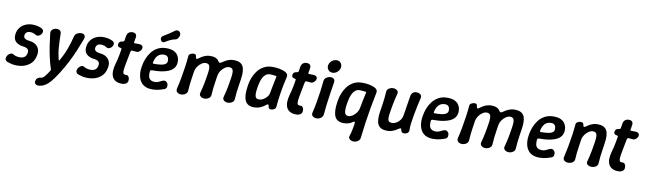

<svg xmlns="http://www.w3.org/2000/svg" viewBox="-65 -1442 7881 2347"><g transform="rotate(10 3876.0 -268.5)"><path d="M135 13Q96 13 64 5.5Q32 -2 11 -10Q-5 -17 -13 -32Q-21 -47 -13 -70Q-7 -85 5.5 -98Q18 -111 34 -117.5Q50 -124 63 -116Q77 -107 98.5 -99.5Q120 -92 151 -92Q187 -92 209 -108.5Q231 -125 237 -162Q242 -191 226.5 -208Q211 -225 167 -230Q137 -233 113.5 -243.5Q90 -254 73.5 -270.5Q57 -287 51 -311.5Q45 -336 50 -368Q57 -412 82.5 -444.5Q108 -477 148 -495Q188 -513 238 -513Q270 -513 299 -506Q328 -499 347 -490Q364 -483 372 -468Q380 -453 371 -430Q365 -416 352 -405Q339 -394 323.5 -390.5Q308 -387 297 -395Q284 -404 265.5 -411Q247 -418 223 -418Q196 -418 180 -405Q164 -392 160 -368Q157 -345 171.5 -330.5Q186 -316 232 -310Q274 -306 304.5 -287Q335 -268 349.5 -235.5Q364 -203 356 -156Q344 -77 283.5 -32Q223 13 135 13Z M430 209Q411 209 397.5 197Q384 185 386 165L387 163Q391 135 409.5 122Q428 109 446 109Q459 109 471.5 101Q484 93 502 70.5Q520 48 547 6Q550 0 551 -4Q552 -8 551 -13Q527 -85 511.5 -157Q496 -229 485 -302Q474 -375 466 -447Q464 -468 473.5 -482Q483 -496 499.5 -504.5Q516 -513 535 -513Q564 -513 578.5 -499.5Q593 -486 593 -460Q594 -381 599 -302.5Q604 -224 624 -145Q626 -139 630 -139Q634 -139 638 -145Q683 -223 711.5 -302Q740 -381 759 -459Q766 -485 789.5 -499Q813 -513 840 -513Q871 -513 882.5 -495.5Q894 -478 885 -448Q857 -373 825.5 -298Q794 -223 755.5 -147.5Q717 -72 669 4Q623 78 584.5 123Q546 168 509 188.5Q472 209 430 209Z M1014 13Q975 13 943 5.5Q911 -2 890 -10Q874 -17 866 -32Q858 -47 866 -70Q872 -85 884.5 -98Q897 -111 913 -117.5Q929 -124 942 -116Q956 -107 977.5 -99.5Q999 -92 1030 -92Q1066 -92 1088 -108.5Q1110 -125 1116 -162Q1121 -191 1105.5 -208Q1090 -225 1046 -230Q1016 -233 992.5 -243.5Q969 -254 952.5 -270.5Q936 -287 930 -311.5Q924 -336 929 -368Q936 -412 961.5 -444.5Q987 -477 1027 -495Q1067 -513 1117 -513Q1149 -513 1178 -506Q1207 -499 1226 -490Q1243 -483 1251 -468Q1259 -453 1250 -430Q1244 -416 1231 -405Q1218 -394 1202.5 -390.5Q1187 -387 1176 -395Q1163 -404 1144.5 -411Q1126 -418 1102 -418Q1075 -418 1059 -405Q1043 -392 1039 -368Q1036 -345 1050.5 -330.5Q1065 -316 1111 -310Q1153 -306 1183.5 -287Q1214 -268 1228.5 -235.5Q1243 -203 1235 -156Q1223 -77 1162.5 -32Q1102 13 1014 13Z M1452 9Q1396 12 1363 -5Q1330 -22 1315.5 -53Q1301 -84 1302 -124Q1303 -164 1315 -207Q1325 -241 1332.5 -273Q1340 -305 1346 -337Q1352 -369 1357 -403Q1359 -409 1357 -411.5Q1355 -414 1352 -416Q1349 -418 1345 -419Q1321 -422 1312.5 -432Q1304 -442 1307 -461Q1310 -479 1321.5 -489Q1333 -499 1358 -501Q1365 -503 1370 -506.5Q1375 -510 1376 -517Q1378 -532 1381 -548Q1384 -564 1386 -579Q1392 -604 1409.5 -618.5Q1427 -633 1455 -633Q1482 -633 1495.5 -619.5Q1509 -606 1506 -579Q1504 -564 1501 -549Q1498 -534 1496 -519Q1493 -505 1506 -505Q1521 -505 1536.5 -504.5Q1552 -504 1566 -504Q1585 -503 1597.5 -491.5Q1610 -480 1607 -461Q1604 -440 1586 -423Q1568 -406 1550 -406Q1535 -407 1519.5 -408.5Q1504 -410 1489 -411Q1483 -412 1478.5 -407.5Q1474 -403 1471 -394Q1462 -347 1453 -301Q1444 -255 1435 -205Q1428 -163 1428.5 -140.5Q1429 -118 1439 -111Q1449 -104 1470 -105Q1488 -108 1500.5 -88.5Q1513 -69 1509 -38Q1505 -16 1487.5 -4Q1470 8 1452 9Z M1814 13Q1764 13 1730 -1.5Q1696 -16 1675 -41.5Q1654 -67 1644.5 -98Q1635 -129 1633.5 -162Q1632 -195 1637 -225L1641 -250Q1647 -290 1664.5 -335.5Q1682 -381 1712.5 -421.5Q1743 -462 1789 -487.5Q1835 -513 1898 -513Q1956 -513 1990 -496Q2024 -479 2040.5 -453Q2057 -427 2060.5 -400Q2064 -373 2061 -352Q2055 -313 2032.5 -288Q2010 -263 1977.5 -249Q1945 -235 1907.5 -227.5Q1870 -220 1833.5 -218Q1797 -216 1767 -216Q1757 -215 1752.5 -211Q1748 -207 1747 -201Q1743 -165 1748 -138.5Q1753 -112 1773 -97Q1793 -82 1830 -82Q1859 -82 1885.5 -96.5Q1912 -111 1929 -116Q1944 -121 1957 -115Q1970 -109 1979 -96.5Q1988 -84 1988 -70Q1990 -44 1980.5 -32.5Q1971 -21 1962 -17Q1943 -10 1903 1.5Q1863 13 1814 13ZM1779 -298Q1867 -299 1902 -312.5Q1937 -326 1941 -354Q1943 -375 1938.5 -392Q1934 -409 1921 -419.5Q1908 -430 1885 -430Q1848 -430 1823.5 -414Q1799 -398 1785 -371.5Q1771 -345 1764 -310Q1764 -305 1768 -301.5Q1772 -298 1779 -298ZM1868 -586Q1851 -575 1836 -579Q1821 -583 1813 -600V-602Q1806 -618 1811.5 -632Q1817 -646 1835 -656Q1867 -675 1898.5 -695Q1930 -715 1963 -740Q1979 -753 1998.5 -749.5Q2018 -746 2027 -729L2030 -723Q2037 -711 2032.5 -692.5Q2028 -674 2017.5 -659Q2007 -644 1993 -640Q1954 -632 1923.5 -617.5Q1893 -603 1868 -586Z M2171 13Q2142 13 2123 -3Q2104 -19 2109 -47Q2126 -116 2138.5 -185Q2151 -254 2161 -323Q2171 -392 2177 -461Q2177 -482 2197 -493.5Q2217 -505 2240 -505Q2256 -505 2262.5 -497Q2269 -489 2270 -475Q2272 -465 2274.5 -456.5Q2277 -448 2284 -448Q2291 -448 2304 -458Q2317 -468 2337 -480.5Q2357 -493 2384 -503Q2411 -513 2444 -513Q2484 -513 2510.5 -501Q2537 -489 2550 -466Q2555 -458 2561 -453.5Q2567 -449 2574 -451Q2582 -452 2596 -462Q2610 -472 2630 -483.5Q2650 -495 2676.5 -504Q2703 -513 2734 -513Q2818 -513 2848 -461.5Q2878 -410 2859 -293Q2853 -251 2846.5 -210Q2840 -169 2835.5 -129Q2831 -89 2829 -47Q2829 -29 2817.5 -15.5Q2806 -2 2788 5.5Q2770 13 2751 13Q2732 13 2716 5.5Q2700 -2 2692 -15.5Q2684 -29 2689 -47Q2698 -79 2705 -109Q2712 -139 2718 -169.5Q2724 -200 2729 -231Q2734 -262 2739 -293Q2750 -363 2740 -390.5Q2730 -418 2693 -418Q2668 -418 2641 -400Q2614 -382 2594.5 -353.5Q2575 -325 2569 -293Q2563 -251 2556.5 -210Q2550 -169 2545.5 -129Q2541 -89 2539 -47Q2539 -29 2527.5 -15.5Q2516 -2 2498 5.5Q2480 13 2461 13Q2442 13 2426 5.5Q2410 -2 2402 -15.5Q2394 -29 2399 -47Q2408 -79 2415 -109Q2422 -139 2428 -169.5Q2434 -200 2439 -231Q2444 -262 2449 -293Q2460 -363 2450 -390.5Q2440 -418 2403 -418Q2378 -418 2351 -400Q2324 -382 2304.5 -353.5Q2285 -325 2279 -293Q2273 -251 2266.5 -210Q2260 -169 2255.5 -129Q2251 -89 2249 -47Q2249 -29 2237.5 -15.5Q2226 -2 2208 5.5Q2190 13 2171 13Z M3077 13Q2992 13 2964.5 -48.5Q2937 -110 2955 -225L2959 -250Q2965 -290 2982.5 -335.5Q3000 -381 3030.5 -421.5Q3061 -462 3107 -487.5Q3153 -513 3216 -513Q3265 -513 3300 -505.5Q3335 -498 3363 -487Q3384 -479 3398.5 -462.5Q3413 -446 3407 -421Q3395 -372 3384.5 -319.5Q3374 -267 3366 -216Q3358 -165 3352.5 -120.5Q3347 -76 3345 -42Q3344 -21 3325 -9Q3306 3 3285 3Q3268 3 3261 -4.5Q3254 -12 3251 -27Q3250 -39 3247.5 -45.5Q3245 -52 3237 -52Q3231 -52 3219 -42Q3207 -32 3187 -19.5Q3167 -7 3140 3Q3113 13 3077 13ZM3119 -92Q3145 -92 3171 -106.5Q3197 -121 3217 -145.5Q3237 -170 3241 -200Q3247 -233 3253 -264.5Q3259 -296 3266 -327.5Q3273 -359 3279 -392Q3286 -410 3273 -411Q3263 -413 3243 -415.5Q3223 -418 3200 -418Q3170 -418 3148 -401.5Q3126 -385 3112.5 -358.5Q3099 -332 3091 -303Q3083 -274 3079 -250L3075 -225Q3064 -158 3072.5 -125Q3081 -92 3119 -92Z M3615 9Q3559 12 3526 -5Q3493 -22 3478.5 -53Q3464 -84 3465 -124Q3466 -164 3478 -207Q3488 -241 3495.5 -273Q3503 -305 3509 -337Q3515 -369 3520 -403Q3522 -409 3520 -411.5Q3518 -414 3515 -416Q3512 -418 3508 -419Q3484 -422 3475.5 -432Q3467 -442 3470 -461Q3473 -479 3484.5 -489Q3496 -499 3521 -501Q3528 -503 3533 -506.5Q3538 -510 3539 -517Q3541 -532 3544 -548Q3547 -564 3549 -579Q3555 -604 3572.5 -618.5Q3590 -633 3618 -633Q3645 -633 3658.5 -619.5Q3672 -606 3669 -579Q3667 -564 3664 -549Q3661 -534 3659 -519Q3656 -505 3669 -505Q3684 -505 3699.5 -504.5Q3715 -504 3729 -504Q3748 -503 3760.5 -491.5Q3773 -480 3770 -461Q3767 -440 3749 -423Q3731 -406 3713 -406Q3698 -407 3682.5 -408.5Q3667 -410 3652 -411Q3646 -412 3641.5 -407.5Q3637 -403 3634 -394Q3625 -347 3616 -301Q3607 -255 3598 -205Q3591 -163 3591.5 -140.5Q3592 -118 3602 -111Q3612 -104 3633 -105Q3651 -108 3663.5 -88.5Q3676 -69 3672 -38Q3668 -16 3650.5 -4Q3633 8 3615 9Z M3853 13Q3824 13 3804.5 -3Q3785 -19 3792 -47Q3808 -114 3820 -182Q3832 -250 3841.5 -318.5Q3851 -387 3857 -453Q3859 -472 3871 -485Q3883 -498 3901 -505.5Q3919 -513 3938 -513Q3965 -513 3978.5 -497Q3992 -481 3987 -454Q3976 -387 3965.5 -318.5Q3955 -250 3946.5 -182Q3938 -114 3932 -47Q3930 -29 3918 -15.5Q3906 -2 3889 5.5Q3872 13 3853 13ZM3946 -570Q3924 -570 3908 -581Q3892 -592 3884 -610Q3876 -628 3879 -650Q3883 -673 3896.5 -690.5Q3910 -708 3930 -719Q3950 -730 3972 -730Q4005 -730 4024.5 -706.5Q4044 -683 4039 -650Q4034 -618 4007.5 -594Q3981 -570 3946 -570Z M4190 13Q4104 13 4077 -48.5Q4050 -110 4068 -225L4072 -250Q4078 -290 4095.5 -335.5Q4113 -381 4143.5 -421.5Q4174 -462 4220 -487.5Q4266 -513 4329 -513Q4378 -513 4413 -505.5Q4448 -498 4475 -487Q4497 -479 4510.5 -462.5Q4524 -446 4519 -422Q4499 -326 4482 -230Q4465 -134 4451.5 -38.5Q4438 57 4427 153Q4426 171 4414 184.5Q4402 198 4384.5 205.5Q4367 213 4349 213Q4330 213 4313.5 205.5Q4297 198 4289 184Q4281 170 4288 152Q4301 115 4308 77.5Q4315 40 4321 9Q4324 -13 4323 -20.5Q4322 -28 4313 -27Q4308 -27 4293 -16.5Q4278 -6 4253 3.5Q4228 13 4190 13ZM4230 -82Q4256 -82 4283 -100Q4310 -118 4330 -146.5Q4350 -175 4355 -207Q4363 -254 4373 -301Q4383 -348 4394 -397Q4398 -411 4386 -411Q4376 -413 4356.5 -415.5Q4337 -418 4314 -418Q4284 -418 4262 -401.5Q4240 -385 4226 -358.5Q4212 -332 4204 -303Q4196 -274 4192 -250L4188 -225Q4176 -156 4184.5 -119Q4193 -82 4230 -82Z M4997 -43Q4999 -22 4982 -7Q4965 8 4936 8Q4917 8 4909 -2Q4901 -12 4897 -27Q4897 -37 4893.5 -41.5Q4890 -46 4884 -45Q4877 -44 4863.5 -35Q4850 -26 4830.5 -15Q4811 -4 4785.5 4.5Q4760 13 4729 13Q4645 13 4615 -39Q4585 -91 4604 -207Q4611 -249 4617 -289.5Q4623 -330 4627.5 -370.5Q4632 -411 4634 -453Q4634 -472 4645.5 -485Q4657 -498 4675 -505.5Q4693 -513 4712 -513Q4732 -513 4747.5 -505.5Q4763 -498 4771 -485Q4779 -472 4774 -453Q4765 -422 4758 -391.5Q4751 -361 4745 -330.5Q4739 -300 4734 -269.5Q4729 -239 4724 -207Q4713 -138 4723.5 -115Q4734 -92 4771 -92Q4798 -92 4824.5 -107.5Q4851 -123 4870 -149Q4889 -175 4894 -207Q4901 -249 4907.5 -289.5Q4914 -330 4920.5 -371Q4927 -412 4934 -454Q4938 -481 4956 -497Q4974 -513 5002 -513Q5031 -513 5050.5 -497Q5070 -481 5064 -453Q5052 -401 5039.5 -343.5Q5027 -286 5017 -229.5Q5007 -173 5001 -125Q4995 -77 4997 -43Z M5301 13Q5251 13 5217 -1.5Q5183 -16 5162 -41.5Q5141 -67 5131.5 -98Q5122 -129 5120.5 -162Q5119 -195 5124 -225L5128 -250Q5134 -290 5151.5 -335.5Q5169 -381 5199.5 -421.5Q5230 -462 5276 -487.5Q5322 -513 5385 -513Q5443 -513 5477 -496Q5511 -479 5527.5 -453Q5544 -427 5547.5 -400Q5551 -373 5548 -352Q5542 -313 5519.5 -288Q5497 -263 5464.5 -249Q5432 -235 5394.5 -227.5Q5357 -220 5320.5 -218Q5284 -216 5254 -216Q5244 -215 5239.5 -211Q5235 -207 5234 -201Q5230 -165 5235 -138.5Q5240 -112 5260 -97Q5280 -82 5317 -82Q5346 -82 5372.5 -96.5Q5399 -111 5416 -116Q5431 -121 5444 -115Q5457 -109 5466 -96.5Q5475 -84 5475 -70Q5477 -44 5467.5 -32.5Q5458 -21 5449 -17Q5430 -10 5390 1.5Q5350 13 5301 13ZM5266 -298Q5354 -299 5389 -312.5Q5424 -326 5428 -354Q5430 -375 5425.5 -392Q5421 -409 5408 -419.5Q5395 -430 5372 -430Q5335 -430 5310.5 -414Q5286 -398 5272 -371.5Q5258 -345 5251 -310Q5251 -305 5255 -301.5Q5259 -298 5266 -298Z M5658 13Q5629 13 5610 -3Q5591 -19 5596 -47Q5613 -116 5625.5 -185Q5638 -254 5648 -323Q5658 -392 5664 -461Q5664 -482 5684 -493.5Q5704 -505 5727 -505Q5743 -505 5749.5 -497Q5756 -489 5757 -475Q5759 -465 5761.5 -456.5Q5764 -448 5771 -448Q5778 -448 5791 -458Q5804 -468 5824 -480.5Q5844 -493 5871 -503Q5898 -513 5931 -513Q5971 -513 5997.5 -501Q6024 -489 6037 -466Q6042 -458 6048 -453.5Q6054 -449 6061 -451Q6069 -452 6083 -462Q6097 -472 6117 -483.5Q6137 -495 6163.5 -504Q6190 -513 6221 -513Q6305 -513 6335 -461.5Q6365 -410 6346 -293Q6340 -251 6333.5 -210Q6327 -169 6322.5 -129Q6318 -89 6316 -47Q6316 -29 6304.5 -15.5Q6293 -2 6275 5.5Q6257 13 6238 13Q6219 13 6203 5.5Q6187 -2 6179 -15.5Q6171 -29 6176 -47Q6185 -79 6192 -109Q6199 -139 6205 -169.5Q6211 -200 6216 -231Q6221 -262 6226 -293Q6237 -363 6227 -390.5Q6217 -418 6180 -418Q6155 -418 6128 -400Q6101 -382 6081.5 -353.5Q6062 -325 6056 -293Q6050 -251 6043.5 -210Q6037 -169 6032.5 -129Q6028 -89 6026 -47Q6026 -29 6014.5 -15.5Q6003 -2 5985 5.5Q5967 13 5948 13Q5929 13 5913 5.5Q5897 -2 5889 -15.5Q5881 -29 5886 -47Q5895 -79 5902 -109Q5909 -139 5915 -169.5Q5921 -200 5926 -231Q5931 -262 5936 -293Q5947 -363 5937 -390.5Q5927 -418 5890 -418Q5865 -418 5838 -400Q5811 -382 5791.5 -353.5Q5772 -325 5766 -293Q5760 -251 5753.5 -210Q5747 -169 5742.5 -129Q5738 -89 5736 -47Q5736 -29 5724.5 -15.5Q5713 -2 5695 5.5Q5677 13 5658 13Z M6619 13Q6569 13 6535 -1.5Q6501 -16 6480 -41.5Q6459 -67 6449.5 -98Q6440 -129 6438.5 -162Q6437 -195 6442 -225L6446 -250Q6452 -290 6469.5 -335.5Q6487 -381 6517.5 -421.5Q6548 -462 6594 -487.5Q6640 -513 6703 -513Q6761 -513 6795 -496Q6829 -479 6845.5 -453Q6862 -427 6865.5 -400Q6869 -373 6866 -352Q6860 -313 6837.5 -288Q6815 -263 6782.5 -249Q6750 -235 6712.5 -227.5Q6675 -220 6638.5 -218Q6602 -216 6572 -216Q6562 -215 6557.5 -211Q6553 -207 6552 -201Q6548 -165 6553 -138.5Q6558 -112 6578 -97Q6598 -82 6635 -82Q6664 -82 6690.5 -96.5Q6717 -111 6734 -116Q6749 -121 6762 -115Q6775 -109 6784 -96.5Q6793 -84 6793 -70Q6795 -44 6785.5 -32.5Q6776 -21 6767 -17Q6748 -10 6708 1.5Q6668 13 6619 13ZM6584 -298Q6672 -299 6707 -312.5Q6742 -326 6746 -354Q6748 -375 6743.5 -392Q6739 -409 6726 -419.5Q6713 -430 6690 -430Q6653 -430 6628.5 -414Q6604 -398 6590 -371.5Q6576 -345 6569 -310Q6569 -305 6573 -301.5Q6577 -298 6584 -298Z M6982 -460Q6982 -482 7002 -493.5Q7022 -505 7042 -505Q7060 -505 7068.5 -497.5Q7077 -490 7079 -474Q7080 -464 7083.5 -457.5Q7087 -451 7095 -452Q7102 -453 7114.5 -462.5Q7127 -472 7146.5 -483.5Q7166 -495 7191.5 -504Q7217 -513 7249 -513Q7333 -513 7363 -461Q7393 -409 7374 -293Q7368 -251 7361.5 -210Q7355 -169 7350.5 -128.5Q7346 -88 7344 -46Q7344 -28 7332.5 -14.5Q7321 -1 7304 6Q7287 13 7267 13Q7236 13 7216 -3Q7196 -19 7204 -46Q7213 -78 7220 -108.5Q7227 -139 7233 -169Q7239 -199 7244 -230.5Q7249 -262 7254 -293Q7265 -363 7255 -390.5Q7245 -418 7208 -418Q7183 -418 7156 -400Q7129 -382 7109 -353.5Q7089 -325 7084 -293Q7078 -251 7071.5 -210Q7065 -169 7060.5 -128.5Q7056 -88 7054 -46Q7054 -28 7042.5 -14.5Q7031 -1 7014 6Q6997 13 6977 13Q6947 13 6927.5 -2.5Q6908 -18 6914 -46Q6930 -115 6943 -184Q6956 -253 6966 -322.5Q6976 -392 6982 -460Z M7613 9Q7557 12 7524 -5Q7491 -22 7476.5 -53Q7462 -84 7463 -124Q7464 -164 7476 -207Q7486 -241 7493.5 -273Q7501 -305 7507 -337Q7513 -369 7518 -403Q7520 -409 7518 -411.5Q7516 -414 7513 -416Q7510 -418 7506 -419Q7482 -422 7473.5 -432Q7465 -442 7468 -461Q7471 -479 7482.5 -489Q7494 -499 7519 -501Q7526 -503 7531 -506.5Q7536 -510 7537 -517Q7539 -532 7542 -548Q7545 -564 7547 -579Q7553 -604 7570.5 -618.5Q7588 -633 7616 -633Q7643 -633 7656.5 -619.5Q7670 -606 7667 -579Q7665 -564 7662 -549Q7659 -534 7657 -519Q7654 -505 7667 -505Q7682 -505 7697.5 -504.5Q7713 -504 7727 -504Q7746 -503 7758.5 -491.5Q7771 -480 7768 -461Q7765 -440 7747 -423Q7729 -406 7711 -406Q7696 -407 7680.5 -408.5Q7665 -410 7650 -411Q7644 -412 7639.5 -407.5Q7635 -403 7632 -394Q7623 -347 7614 -301Q7605 -255 7596 -205Q7589 -163 7589.5 -140.5Q7590 -118 7600 -111Q7610 -104 7631 -105Q7649 -108 7661.5 -88.5Q7674 -69 7670 -38Q7666 -16 7648.5 -4Q7631 8 7613 9Z"/></g></svg>

Font: Winky Sans Medium
Style: Italic
Weight: 500
Italic angle: -8.97852°
Designer: Simon Atzbach
Foundry: typofactur
Version: Version 1.205